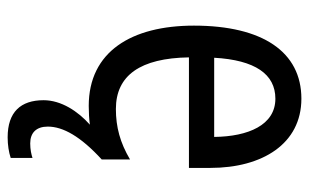

<svg xmlns="http://www.w3.org/2000/svg" viewBox="-173 -413 808 502"><g transform="rotate(90 231.0 -162.0)"><path d="M311 117C311 77 337 31 397 -24V-98C353 -72 312 -61 265 -61C177 -61 132 -125 130 -252H419V-308C419 -444 356 -546 238 -546C116 -546 47 -445 47 -265C47 -102 115 10 257 10C274 10 291 9 306 7C271 38 242 82 242 128C242 188 273 222 339 222C359 222 378 219 393 214V157C384 160 371 163 355 163C327 163 311 147 311 117ZM238 -478C307 -478 337 -407 338 -318H131C137 -425 174 -478 238 -478Z"/></g></svg>

Font: Noto Sans Sinhala UI Condensed
Style: Regular
Weight: 400
Width: 3
Designer: Jelle Bosma - Monotype Design Team
Foundry: Monotype Imaging Inc.
Version: Version 2.006